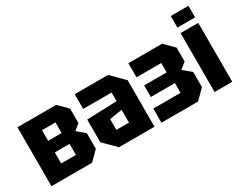

<svg xmlns="http://www.w3.org/2000/svg" viewBox="-87 -1151 1974 1580"><g transform="rotate(-30 900.0 -361.0)"><path d="M41 -560V0H427L511 -84V-232L438 -294L493 -339V-476L409 -560ZM204 -337V-438H332V-337ZM204 -122V-227H344V-122Z M570 -112V-328L855 -338V-420H585V-560H902L1020 -442V0H682ZM735 -237V-134H855V-256Z M1521 -87 1434 0H1086V-134H1345V-227H1116V-337H1330V-426H1095V-560H1416L1503 -473V-341L1445 -294L1521 -231Z M1591 0V-560H1759V0ZM1591 -612V-722H1759V-612Z"/></g></svg>

Font: Tektur SemiCondensed
Style: Bold
Weight: 700
Width: 4
Designer: Adam Jagosz
Foundry: Adam Jagosz
Version: Version 1.005;gftools[0.9.30]